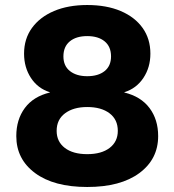

<svg xmlns="http://www.w3.org/2000/svg" viewBox="-20 -734 695 766"><path d="M328 12Q195 12 120 -43.5Q45 -99 45 -191Q45 -257 79 -303Q113 -349 179 -365V-366Q131 -381 103.5 -423Q76 -465 76 -520Q76 -579 107.5 -622.5Q139 -666 195.5 -690Q252 -714 328 -714Q405 -714 461.5 -690Q518 -666 549 -622.5Q580 -579 580 -520Q580 -465 552 -423Q524 -381 476 -366V-365Q542 -349 576.5 -303Q611 -257 611 -191Q611 -99 536 -43.5Q461 12 328 12ZM328 -430Q372 -430 397.5 -450.5Q423 -471 423 -509Q423 -548 397.5 -569Q372 -590 328 -590Q284 -590 258.5 -569Q233 -548 233 -509Q233 -471 259 -450.5Q285 -430 328 -430ZM328 -119Q385 -119 417.5 -144Q450 -169 450 -212Q450 -257 417 -282Q384 -307 328 -307Q273 -307 239.5 -282Q206 -257 206 -212Q206 -169 238.5 -144Q271 -119 328 -119Z"/></svg>

Font: Prodigy Sans
Style: Bold
Weight: 700
Designer: Wei Huang
Foundry: Wei Huang
Version: Version 1.003; ttfautohint (v1.8.3)